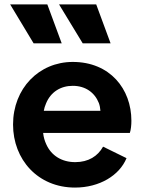

<svg xmlns="http://www.w3.org/2000/svg" viewBox="-20 -836 652 868"><path d="M259 -640 194 -816H26L132 -640ZM480 -640 415 -816H247L354 -640ZM319 12C430 12 520 -43 552 -121L446 -173C422 -130 380 -103 320 -103C260 -103 212 -132 189 -184C182 -199 177 -216 175 -235H567C572 -250 574 -271 574 -290C574 -434 477 -556 309 -556C156 -556 39 -436 39 -273C39 -115 151 12 319 12ZM178 -335C180 -346 183 -357 188 -368C209 -420 254 -448 309 -448C366 -448 408 -418 427 -370C431 -359 433 -348 434 -335Z"/></svg>

Font: Plus Jakarta Sans
Style: Bold
Weight: 700
Designer: Gumpita Rahayu
Foundry: Tokotype
Version: Version 2.071;gftools[0.9.30]